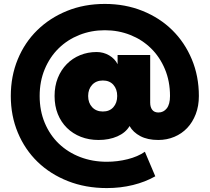

<svg xmlns="http://www.w3.org/2000/svg" viewBox="-20 -834 1068 978"><path d="M35 -345Q35 -446 70.5 -532Q106 -618 170 -680.5Q234 -743 321.5 -778.5Q409 -814 514 -814Q618 -814 706 -778.5Q794 -743 857.5 -680.5Q921 -618 957 -532Q993 -446 993 -345Q993 -294 977 -252.5Q961 -211 933.5 -182Q906 -153 868 -137Q830 -121 786 -121Q732 -121 695 -140.5Q658 -160 640 -192Q620 -158 578 -139.5Q536 -121 482 -121Q433 -121 392 -137Q351 -153 321 -182.5Q291 -212 274.5 -253Q258 -294 258 -345Q258 -396 274.5 -437Q291 -478 320 -507.5Q349 -537 388 -553Q427 -569 472 -569Q507 -569 536 -552Q565 -535 579 -507V-554H745V-311Q745 -288 755.5 -274.5Q766 -261 787 -261Q813 -261 829.5 -282Q846 -303 846 -345Q846 -420 820 -482Q794 -544 749 -588Q704 -632 643.5 -656Q583 -680 514 -680Q445 -680 384.5 -656Q324 -632 279 -588Q234 -544 208 -482Q182 -420 182 -345Q182 -270 208 -208Q234 -146 280 -102Q326 -58 388.5 -34Q451 -10 524 -10Q578 -10 630 -23Q682 -36 718 -61L771 64Q720 93 657 108.5Q594 124 524 124Q416 124 326 88.5Q236 53 171.5 -9.5Q107 -72 71 -158Q35 -244 35 -345ZM429 -345Q429 -310 449.5 -288Q470 -266 504 -266Q538 -266 557.5 -288Q577 -310 577 -345Q577 -380 557.5 -402Q538 -424 504 -424Q470 -424 449.5 -402Q429 -380 429 -345Z"/></svg>

Font: OA Gothic ExtraBold
Style: Regular
Weight: 800
Designer: Choi Chi-young, Lee Jaesang, Lee Juhyun, Han Dohee
Foundry: DDUNGSANG CORP.
Version: Version 1.000;Build 20210203